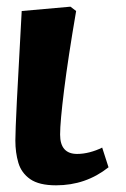

<svg xmlns="http://www.w3.org/2000/svg" viewBox="-20 -541 378 575"><path d="M148 14Q97 14 70.5 -4.5Q44 -23 35 -53.5Q26 -84 26 -120Q26 -147 30.5 -238.5Q35 -330 45 -508L191 -521L208 -508Q184 -368 172 -272Q160 -176 160 -138Q160 -80 211 -80Q229 -80 248.5 -85Q268 -90 286 -99L305 -40Q237 14 148 14Z"/></svg>

Font: Literata 12pt
Style: Bold Italic
Weight: 700
Italic angle: -2°
Designer: Latin by Veronika Burian and Jose Scaglione. Greek by Irene Vlachou. Cyrillic by Vera Evstafieva
Foundry: TypeTogether
Version: Version 3.002